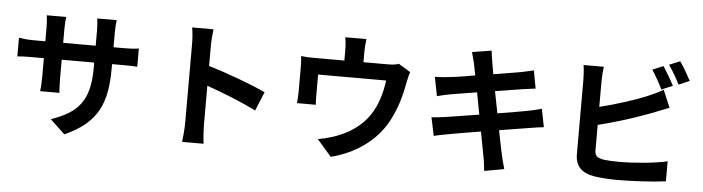

<svg xmlns="http://www.w3.org/2000/svg" viewBox="-52 -1093 5104 1394"><g transform="rotate(5 2500.0 -396.0)"><path d="M748 -598V-703C748 -743 751 -776 754 -796H612C615 -776 618 -743 618 -703V-598H381V-696C381 -736 384 -768 387 -787H245C248 -768 251 -736 251 -697V-598H166C115 -598 77 -604 58 -607V-471C81 -474 115 -475 166 -475H251V-339C251 -294 248 -254 245 -234H385C384 -254 381 -295 381 -339V-475H618V-437C618 -192 532 -105 340 -38L447 63C688 -44 748 -194 748 -442V-475H822C873 -475 910 -474 932 -472V-605C905 -600 875 -598 822 -598Z M1869 -368C1776 -413 1587 -483 1451 -523V-670C1451 -713 1456 -756 1460 -791H1304C1311 -756 1314 -706 1314 -670V-96C1314 -57 1309 6 1304 43H1460C1455 3 1451 -67 1451 -96V-379C1558 -342 1708 -283 1812 -230Z M2822 -659C2805 -652 2782 -648 2739 -648H2565V-725C2565 -753 2567 -774 2572 -817H2418C2425 -774 2426 -753 2426 -725V-648H2212C2173 -648 2145 -649 2110 -653C2114 -629 2115 -590 2115 -567V-394C2115 -367 2113 -335 2110 -310H2248C2245 -330 2245 -361 2245 -384V-530H2741C2729 -441 2703 -346 2652 -273C2570 -151 2425 -87 2284 -63L2388 57C2568 12 2716 -94 2796 -243C2845 -335 2872 -430 2889 -526C2893 -546 2901 -583 2909 -606Z M3885 -424C3858 -416 3822 -408 3783 -400C3738 -391 3658 -378 3566 -363L3535 -522L3735 -554C3766 -558 3804 -563 3827 -566L3803 -697C3779 -690 3741 -683 3709 -676C3673 -669 3597 -658 3512 -643C3504 -688 3499 -720 3496 -735C3491 -759 3488 -793 3485 -813L3344 -790C3351 -766 3357 -742 3364 -714C3367 -698 3374 -666 3382 -623C3286 -606 3188 -590 3091 -587L3118 -449C3149 -457 3175 -463 3210 -470C3241 -475 3318 -487 3406 -502L3436 -342C3335 -326 3244 -312 3196 -304C3164 -300 3119 -294 3092 -293L3120 -159C3143 -166 3177 -172 3220 -180C3262 -188 3358 -205 3459 -221C3475 -137 3488 -68 3493 -39C3500 -10 3502 23 3507 62L3651 36C3624 -56 3608 -146 3589 -242C3677 -257 3758 -269 3806 -277C3845 -284 3884 -289 3911 -292Z M4777 -823C4805 -784 4837 -728 4858 -685L4937 -719C4919 -753 4883 -818 4856 -855ZM4818 -673C4799 -711 4762 -772 4738 -810L4659 -777C4685 -738 4718 -679 4737 -639ZM4299 -343C4478 -387 4639 -443 4808 -512L4754 -639C4715 -615 4681 -600 4645 -585C4556 -547 4416 -503 4299 -474V-663C4299 -691 4302 -736 4307 -767H4159C4164 -736 4167 -685 4167 -663V-118C4167 -30 4216 16 4304 31C4347 38 4407 43 4472 43C4581 43 4735 35 4828 22V-124C4746 -103 4584 -89 4480 -89C4434 -89 4395 -91 4364 -95C4319 -104 4299 -115 4299 -158Z"/></g></svg>

Font: Spoqa Han Sans Neo Bold
Style: Bold
Weight: 700
Designer: [Spoqa Han Sans Neo] Dong-huui Kim  Younghwa Kang  Yujin Lee  [Noto Sans] Ryoko NISHIZUKA  (kana & ideographs); Paul D. 
Foundry: Spoqa (http://www.spoqa-han-sans.com)
Version: Version 1.000